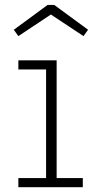

<svg xmlns="http://www.w3.org/2000/svg" viewBox="-20 -780 394 800"><path d="M216 -38H325V0H56.5V-38H172V-490.5H56.5V-528.5H216ZM206 -759.5 347 -656 328 -629.5 192 -719.5 56.5 -629.5 37.5 -656 178.5 -759.5Z"/></svg>

Font: Hepta Slab Light
Style: Regular
Weight: 300
Designer: Michael LaGattuta
Foundry: Michael LaGattuta
Version: Version 1.102